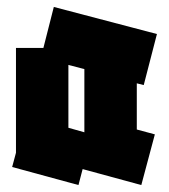

<svg xmlns="http://www.w3.org/2000/svg" viewBox="-20 -530 487 553"><path d="M206 3 15 -49 26 -90V-392H105L135 -510L432 -432L394 -285L374 -290V-157L426 -143L387 3L218 -43ZM177 -162 223 -149V-150V-331L177 -343Z"/></svg>

Font: Blaka
Style: Regular
Weight: 400
Designer: Mohamed Gaber
Foundry: Kief Type Foundry
Version: Version 1.003; ttfautohint (v1.8.4.7-5d5b)